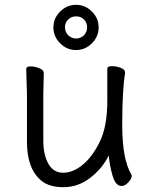

<svg xmlns="http://www.w3.org/2000/svg" viewBox="-20 -760 630 798"><path d="M162 -456 160 -368V-175Q160 -117 181 -79.5Q202 -42 242.5 -42Q283 -42 323.5 -75Q364 -108 395 -171.5Q426 -235 426 -342V-475Q426 -485 445 -485Q464 -485 482 -478Q500 -471 500 -459V-457Q488 -385 488 -241Q488 -97 526 -35Q527 -33 527 -25.5Q527 -18 513.5 -2.5Q500 13 485 13Q460 13 447.5 -31Q435 -75 432 -114Q405 -59 354.5 -20.5Q304 18 244 18Q184 18 152 -9Q92 -58 92 -171V-368L89 -474Q89 -484 107 -484Q125 -484 143.5 -476.5Q162 -469 162 -456ZM296.5 -600Q316 -600 329 -613.5Q342 -627 342 -646.5Q342 -666 329 -679Q316 -692 296.5 -692Q277 -692 263.5 -679Q250 -666 250 -646.5Q250 -627 263.5 -613.5Q277 -600 296.5 -600ZM362 -712Q390 -684 390 -646Q390 -608 362 -580Q334 -552 296 -552Q258 -552 230 -580Q202 -608 202 -646Q202 -684 230 -712Q258 -740 296 -740Q334 -740 362 -712Z"/></svg>

Font: LXGW WenKai Lite
Style: Regular
Weight: 400
Designer: LXGW / Fontworks Inc.
Foundry: LXGW / Fontworks Inc.
Version: Version 1.511; March 25, 2025